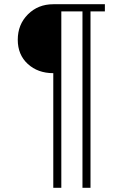

<svg xmlns="http://www.w3.org/2000/svg" viewBox="-20 -732 580 908"><path d="M476 -712V-678H408V156H370V-678H270V156H232V-386Q159 -386 111.5 -429.5Q64 -473 64 -544Q64 -616 112 -664Q160 -712 232 -712Z"/></svg>

Font: Old Standard TT
Style: Regular
Weight: 400
Designer: Alexey Kryukov <alexios@thessalonica.org.ru>
Version: Version 2.2